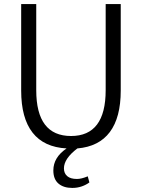

<svg xmlns="http://www.w3.org/2000/svg" viewBox="-20 -720 696 943"><path d="M573 -700V-275Q573 -143 519.5 -71.5Q466 0 360 9Q294 59 294 107Q294 131 310 145Q326 159 358 159Q380 159 411 146L419 176Q403 188 381.5 195.5Q360 203 335 203Q292 203 267 181.5Q242 160 242 117Q242 53 307 9Q196 3 140 -68.5Q84 -140 84 -275V-700H158V-277Q158 -52 329 -52Q499 -52 499 -277V-700Z"/></svg>

Font: Sarabun Light
Style: Regular
Weight: 300
Designer: Suppakit Chalermlarp | Katatrad Co.,Ltd.
Foundry: Cadson Demak Co.,Ltd.
Version: Version 1.000; ttfautohint (v1.6)